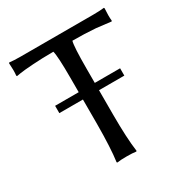

<svg xmlns="http://www.w3.org/2000/svg" viewBox="-154 -767 848 888"><g transform="rotate(-30 270.0 -322.5)"><path d="M101.1 -329.1V-368.2H227.1V-444.8Q227.1 -560.5 219.2 -588.9Q159.2 -588.9 108.6 -585.4Q58.1 -582 37.6 -578.6L17.1 -575.2L15.1 -579.1Q18.1 -603 15.1 -645L17.1 -647.9Q41.5 -645 77.1 -645H462.9Q499 -645 522.9 -647.9L524.9 -645Q522 -602.1 524.9 -579.1L522.9 -575.2Q522.9 -575.2 444.3 -584.5Q386.7 -588.9 320.8 -588.9Q313 -561.5 313 -444.8V-368.2H448.2V-329.1H313V-200.2Q313 -71.3 323.2 0L320.8 2.9Q302.7 0 270 0Q237.3 0 219.2 2.9L216.8 0Q226.6 -68.4 227.1 -200.2V-329.1Z"/></g></svg>

Font: Linux Biolinum O
Style: Regular
Weight: 400
Designer: Philipp H. Poll
Foundry: Philipp H. Poll
Version: Version 1.0.4